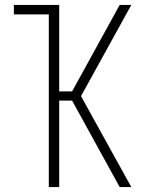

<svg xmlns="http://www.w3.org/2000/svg" viewBox="-20 -755 640 775"><path d="M510 0H463L271 -349H219V0H177V-697H36V-735H219V-386H271L463 -735H510L307 -367Z"/></svg>

Font: Iosevka Extralight Extended
Style: Regular
Weight: 200
Width: 7
Monospace: yes
Designer: Belleve Invis
Foundry: Belleve Invis
Version: Version 32.5.0; ttfautohint (v1.8.4)